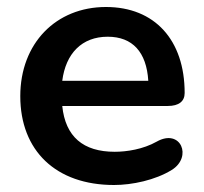

<svg xmlns="http://www.w3.org/2000/svg" viewBox="-20 -519 582 549"><path d="M306 10C358 10 424 -4 471 -33C531 -70 497 -153 428 -114C389 -92 342 -85 308 -85C218 -85 167 -128 158 -216H460C491 -216 508 -229 508 -253C508 -405 422 -499 283 -499C140 -499 38 -395 38 -244C38 -88 140 10 306 10ZM288 -414C359 -414 399 -370 404 -288H158C168 -366 214 -414 288 -414Z"/></svg>

Font: Nunito
Style: Bold
Weight: 700
Designer: Vernon Adams
Foundry: Vernon Adams
Version: Version 3.602